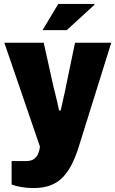

<svg xmlns="http://www.w3.org/2000/svg" viewBox="-20 -745 585 975"><path d="M150 210Q116 210 86 204.5Q56 199 39 192V73H112Q140 73 154.5 61Q169 49 175 32.5Q181 16 183 0L2 -528H202L251 -307Q255 -292 260.5 -269Q266 -246 271.5 -223.5Q277 -201 280 -184H288Q291 -196 294.5 -211.5Q298 -227 301.5 -244Q305 -261 309 -277Q313 -293 315 -307L361 -528H545L381 -3Q366 46 346.5 85.5Q327 125 301 153Q275 181 238 195.5Q201 210 150 210ZM196 -592 276 -725H458L460 -721L319 -592Z"/></svg>

Font: Archivo SemiCondensed Black
Style: Regular
Weight: 900
Width: 4
Designer: Hector Gatti
Foundry: Omnibus-Type
Version: Version 2.001